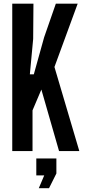

<svg xmlns="http://www.w3.org/2000/svg" viewBox="-20 -820 461 1042"><path d="M46.5 0V-800H161.5L160 -608.5L142 -416.5H163.5L219.5 -617.5L283 -800H401.5L275.5 -456.5L410.5 0H300.5L204.5 -334L156.5 -221V0ZM190.5 201.5 220 132H177V40H286V121.5L246 201.5Z"/></svg>

Font: Big Shoulders Display Thin
Style: Bold
Weight: 700
Version: Version 2.002